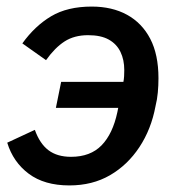

<svg xmlns="http://www.w3.org/2000/svg" viewBox="-20 -552 543 584"><path d="M150 -224 166 -303H377L351 -275L355 -301Q357 -311 357.5 -320.5Q358 -330 358 -339Q358 -370 346.5 -394Q335 -418 311 -431.5Q287 -445 248 -445Q206 -445 176.5 -426Q147 -407 120 -369L48 -420Q86 -473 135.5 -502.5Q185 -532 259 -532Q321 -532 366.5 -507Q412 -482 437 -434Q462 -386 462 -314Q462 -292 460 -270.5Q458 -249 453 -229Q440 -159 404 -104.5Q368 -50 314.5 -19Q261 12 191 12Q115 12 67.5 -23.5Q20 -59 2 -118L86 -157Q101 -115 127.5 -95Q154 -75 196 -75Q255 -75 289 -110Q323 -145 337 -211L344 -246L364 -224Z"/></svg>

Font: IBM Plex Sans Medium
Style: Italic
Weight: 500
Italic angle: -11.31°
Designer: Mike Abbink, Paul van der Laan, Pieter van Rosmalen
Foundry: Bold Monday
Version: Version 3.201